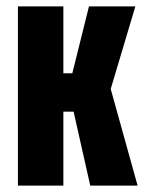

<svg xmlns="http://www.w3.org/2000/svg" viewBox="-20 -580 466 600"><path d="M36 0V-560H178V-351H206L258 -560H403L326 -302L410 0H262L210 -231H178V0Z"/></svg>

Font: Tektur Condensed SemiBold
Style: Regular
Weight: 600
Width: 3
Designer: Adam Jagosz
Foundry: Adam Jagosz
Version: Version 1.005;gftools[0.9.30]